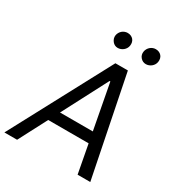

<svg xmlns="http://www.w3.org/2000/svg" viewBox="-234 -1071 1123 1210"><g transform="rotate(30 328.0 -466.0)"><path d="M367.9 -727.3H458.8L605.1 0H512.8L474.1 -206H180L72.4 0H-19.9ZM220.9 -284.1H459.5L397.7 -612.2H392ZM485.1 -880.7Q486.9 -891.3 492.4 -900.7Q497.9 -910.2 505.9 -917.1Q513.8 -924 523.8 -927.9Q533.7 -931.8 544.7 -931.8Q558.2 -931.8 568.9 -927Q579.5 -922.2 586.6 -913.9Q593.8 -905.5 596.6 -894.2Q599.4 -882.8 597.3 -869.3Q595.5 -858.3 590 -849.1Q584.5 -839.8 576.2 -832.9Q567.8 -826 557.5 -822.1Q547.2 -818.2 536.2 -818.2Q512.8 -818.2 496.8 -836.6Q480.8 -855.1 485.1 -880.7ZM280.5 -880.7Q282.3 -891.3 287.6 -900.7Q293 -910.2 301 -917.1Q308.9 -924 319.1 -927.9Q329.2 -931.8 340.2 -931.8Q353.7 -931.8 364.3 -927Q375 -922.2 382.1 -913.9Q389.2 -905.5 392 -894.2Q394.9 -882.8 392.8 -869.3Q391 -858.3 385.5 -849.1Q380 -839.8 371.6 -832.9Q363.3 -826 353 -822.1Q342.7 -818.2 331.7 -818.2Q308.2 -818.2 292.6 -837.4Q277 -857.6 280.5 -880.7Z"/></g></svg>

Font: Inter P
Style: Italic
Weight: 400
Italic angle: -9.40001°
Designer: Rasmus Andersson
Foundry: rsms
Version: Version 3.018;git-588b23468